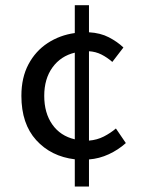

<svg xmlns="http://www.w3.org/2000/svg" viewBox="-20 -673 540 727"><path d="M263.2 33.2V-69.8Q173.3 -80.6 117.2 -142.3Q61 -204.1 61 -310.1Q61 -379.4 87.9 -429.7Q114.7 -480 160.6 -510Q206.5 -540 263.2 -547.9V-653.3H316.9V-550.8Q360.4 -548.3 392.3 -531.7Q424.3 -515.1 447.3 -493.2L405.3 -438.5Q385.7 -455.6 364 -466.6Q342.3 -477.5 316.9 -479V-140.6Q347.7 -143.1 373.3 -156.2Q398.9 -169.4 418.9 -186.5L456.5 -131.3Q427.7 -105.5 391.8 -88.9Q356 -72.3 316.9 -69.3V33.2ZM263.2 -145.5V-473.6Q210 -460.9 178.7 -417.7Q147.5 -374.5 147.5 -310.1Q147.5 -245.1 178 -201.7Q208.5 -158.2 263.2 -145.5Z"/></svg>

Font: Varta Medium
Style: Regular
Weight: 500
Designer: Joana Correia, Viktoriya Grabowska, Eben Sorkin
Foundry: Sorkin Type Co.
Version: Version 1.004